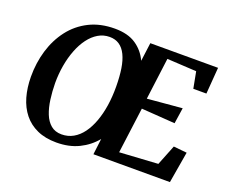

<svg xmlns="http://www.w3.org/2000/svg" viewBox="-122 -947 1370 1152"><g transform="rotate(20 563.0 -371.0)"><path d="M331.5 10Q261 10 208.8 -13.5Q156.5 -37 122.2 -79.8Q88 -122.5 71.2 -180.8Q54.5 -239 54 -309Q53.5 -397.5 77.5 -477.5Q101.5 -557.5 149 -619.5Q196.5 -681.5 267 -717Q337.5 -752.5 430 -752.5Q513.5 -752.5 565.2 -717.5Q617 -682.5 643 -625L658.5 -743H1091L1078 -574H994.5L974.5 -679L787 -689.5L752.5 -423L974.5 -442.5L959.5 -341.5L745 -356.5L706.5 -64L951.5 -79L1003 -208.5L1088 -200L1054 0H565.5L578 -102Q536 -50.5 474.2 -20.2Q412.5 10 331.5 10ZM344 -46.5Q385 -46.5 418.5 -65.5Q452 -84.5 477.5 -119.2Q503 -154 520.5 -201.8Q538 -249.5 546.8 -307Q555.5 -364.5 555 -429Q554.5 -493 546.8 -542.2Q539 -591.5 522.2 -625.8Q505.5 -660 479.5 -677.5Q453.5 -695 417.5 -695Q378 -695 344.8 -675.2Q311.5 -655.5 285.2 -620.2Q259 -585 240.8 -538Q222.5 -491 213 -436.2Q203.5 -381.5 203.5 -323.5Q204 -269.5 210.8 -219.8Q217.5 -170 233 -131Q248.5 -92 275.8 -69.2Q303 -46.5 344 -46.5Z"/></g></svg>

Font: Merriweather Light 18pt
Style: Bold Italic
Weight: 700
Italic angle: -7.8°
Version: Version 2.101